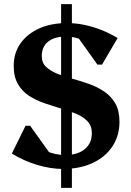

<svg xmlns="http://www.w3.org/2000/svg" viewBox="-20 -797 632 924"><path d="M283 16Q223 16 158.5 -3.5Q94 -23 37 -58L103 -192H125L245 -24H145V-121Q163 -89 204 -70Q245 -51 295 -51Q353 -51 387.5 -79Q422 -107 422 -156Q422 -191 401.5 -213Q381 -235 347.5 -249Q314 -263 273.5 -275Q233 -287 193.5 -300.5Q154 -314 120.5 -335.5Q87 -357 66.5 -392Q46 -427 46 -480Q46 -542 78.5 -588Q111 -634 168.5 -660Q226 -686 303 -686Q343 -686 385 -677.5Q427 -669 468.5 -652.5Q510 -636 546 -614L471 -486H449L334 -647H430L433 -550Q414 -584 378.5 -602.5Q343 -621 297 -621Q242 -621 211.5 -596.5Q181 -572 181 -527Q181 -495 201.5 -475.5Q222 -456 255 -442.5Q288 -429 328.5 -418Q369 -407 408.5 -393Q448 -379 481.5 -356.5Q515 -334 535 -299Q555 -264 555 -211Q555 -144 521 -92.5Q487 -41 425.5 -12.5Q364 16 283 16ZM274 107V-777H326V107Z"/></svg>

Font: Platypi Light SemiBold
Style: Regular
Weight: 600
Version: Version 1.200